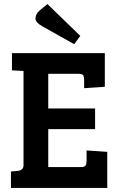

<svg xmlns="http://www.w3.org/2000/svg" viewBox="-20 -927 589 947"><path d="M509 0H34V-81L67 -84Q96 -87 96 -112V-577L39 -580V-665H497V-499L395 -492V-532Q395 -549 390 -556Q385 -563 366 -563H218V-392H449V-290H218V-103H379Q397 -103 402 -110.5Q407 -118 407 -135V-185L509 -178ZM214 -907 376 -750 346 -709 191 -796Q155 -816 155 -836Q155 -856 174 -874Z"/></svg>

Font: Bree Serif
Style: Regular
Weight: 400
Designer: Veronika Burian, Jos Scaglione
Foundry: TypeTogether
Version: Version 1.001